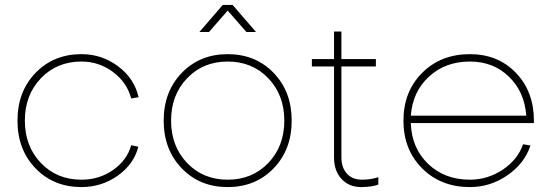

<svg xmlns="http://www.w3.org/2000/svg" viewBox="-20 -740 2240 780"><path d="M543 -345 513 -340Q496 -405 439 -447.5Q382 -490 311 -490Q211 -490 146 -422Q81 -354 81 -250Q81 -146 146 -78Q211 -10 311 -10Q383 -10 439.5 -49.5Q496 -89 513 -150L542 -144Q524 -73 458.5 -26.5Q393 20 311 20Q198 20 124.5 -56Q51 -132 51 -250Q51 -368 124.5 -444Q198 -520 311 -520Q394 -520 460 -470.5Q526 -421 543 -345Z M1165 -250Q1165 -132 1091.5 -56Q1018 20 905 20Q792 20 718.5 -56Q645 -132 645 -250Q645 -368 718.5 -444Q792 -520 905 -520Q1018 -520 1091.5 -444Q1165 -368 1165 -250ZM1135 -250Q1135 -354 1070 -422Q1005 -490 905 -490Q805 -490 740 -422Q675 -354 675 -250Q675 -146 740 -78Q805 -10 905 -10Q1005 -10 1070 -78Q1135 -146 1135 -250ZM829 -610H790L885 -720H925L1020 -610H981L905 -697Z M1337 -100V-470H1247V-500H1337V-612H1367V-500H1507V-470H1367V-100Q1367 -60 1389 -35Q1411 -10 1451 -10Q1484 -10 1517 -20V10Q1489 20 1447 20Q1398 20 1367.5 -13Q1337 -46 1337 -100Z M1889 -10Q1961 -10 2022 -50.5Q2083 -91 2105 -154L2135 -149Q2111 -76 2041.5 -28Q1972 20 1889 20Q1771 20 1695 -56Q1619 -132 1619 -250Q1619 -368 1695 -444Q1771 -520 1889 -520Q2003 -520 2076 -444Q2149 -368 2149 -250V-240H1649Q1652 -139 1719 -74.5Q1786 -10 1889 -10ZM1649 -270H2118Q2111 -367 2047.5 -428.5Q1984 -490 1889 -490Q1789 -490 1722.5 -428.5Q1656 -367 1649 -270Z"/></svg>

Font: Metropolitano Thin
Style: Regular
Weight: 250
Designer: Fonts by Alex Slobzheninov & Chris M. Simpson / Changes by Cristiano Sobral
Foundry: Fonts by Alex Slobzheninov & Chris M. Simpson / Changes by Cristiano Sobral
Version: Version 1.00;August 30, 2020;FontCreator 13.0.0.2681 64-bit